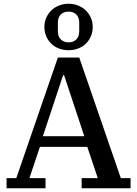

<svg xmlns="http://www.w3.org/2000/svg" viewBox="-20 -1005 732 1025"><path d="M15 -54H67L289 -698H403L625 -54H677V0H416V-54H502L446 -221H193L137 -54H223V0H15ZM209 -278H430L322 -604H317ZM346 -779Q372 -779 387.5 -794.5Q403 -810 403 -839V-883Q403 -912 387.5 -927.5Q372 -943 346 -943Q320 -943 304.5 -927.5Q289 -912 289 -883V-839Q289 -810 304.5 -794.5Q320 -779 346 -779ZM346 -737Q319 -737 295 -746Q271 -755 254 -771.5Q237 -788 227 -811Q217 -834 217 -861Q217 -888 227 -910.5Q237 -933 254 -949.5Q271 -966 295 -975.5Q319 -985 346 -985Q373 -985 397 -975.5Q421 -966 438 -949.5Q455 -933 465 -910.5Q475 -888 475 -861Q475 -834 465 -811Q455 -788 438 -771.5Q421 -755 397 -746Q373 -737 346 -737Z"/></svg>

Font: IBM Plex Serif Medium
Style: Regular
Weight: 500
Designer: Mike Abbink, Paul van der Laan, Pieter van Rosmalen
Foundry: Bold Monday
Version: Version 2.5